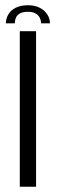

<svg xmlns="http://www.w3.org/2000/svg" viewBox="-20 -712 235 732"><path d="M55.5 0H117.5V-593H55.5ZM86.5 -692Q58.5 -692 39.8 -682.5Q21 -673 11.8 -657Q2.5 -641 2.5 -623H36.5Q36.5 -635 41 -645Q45.5 -655 56.2 -661Q67 -667 86.5 -667Q104 -667 115 -661Q126 -655 131.2 -645Q136.5 -635 136.5 -623H170.5Q170.5 -641 160.2 -657Q150 -673 131.2 -682.5Q112.5 -692 86.5 -692Z"/></svg>

Font: Anybody Thin Light
Style: Regular
Weight: 300
Version: Version 1.113;gftools[0.9.25]